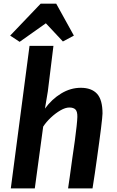

<svg xmlns="http://www.w3.org/2000/svg" viewBox="-20 -1056 655 1076"><path d="M40.5 0 145.5 -799H279.5L248 -543.5L232 -447.5Q270.5 -500.5 323 -532.2Q375.5 -564 432.5 -564Q493 -564 523.8 -530.5Q554.5 -497 554.5 -420Q554.5 -412.5 552.2 -390.2Q550 -368 545.8 -334.2Q541.5 -300.5 536 -259.5Q530.5 -218.5 524.2 -173.8Q518 -129 511.5 -84.5Q505 -40 498.5 0H361.5Q366.5 -34.5 370.8 -64Q375 -93.5 378.5 -120Q382 -146.5 385.5 -171Q389 -195.5 392.5 -219.2Q396 -243 399.5 -268Q406 -317.5 409.5 -350Q413 -382.5 413.5 -401Q414 -431 403 -442.2Q392 -453.5 368.5 -453.5Q346.5 -453.5 318.8 -437.5Q291 -421.5 265 -397Q239 -372.5 222 -346.5L175 0ZM90 -821.5 37 -856.5 208 -1035.5H295L394 -856.5L332.5 -823.5L237 -925.5Z"/></svg>

Font: Merriweather Sans SemiBold
Style: Italic
Weight: 600
Italic angle: -7.5°
Designer: Eben Sorkin
Foundry: Eben Sorkin
Version: Version 2.001